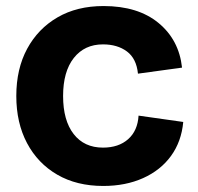

<svg xmlns="http://www.w3.org/2000/svg" viewBox="-20 -606 656 636"><path d="M322 10Q234 10 169.5 -27.5Q105 -65 69.5 -132Q34 -199 34 -288Q34 -378 70 -444.5Q106 -511 170.5 -548.5Q235 -586 323 -586Q437 -586 505 -530Q573 -474 583 -382L437 -362Q432 -412 400.5 -435.5Q369 -459 321 -459Q260 -459 224.5 -414Q189 -369 189 -288Q189 -207 224 -162Q259 -117 321 -117Q373 -117 404.5 -145Q436 -173 439 -223L587 -202Q581 -137 546.5 -89.5Q512 -42 454 -16Q396 10 322 10Z"/></svg>

Font: BDO Grotesk
Style: Bold
Weight: 700
Designer: Deni Anggara
Foundry: Lokal Container
Version: Version 2.000